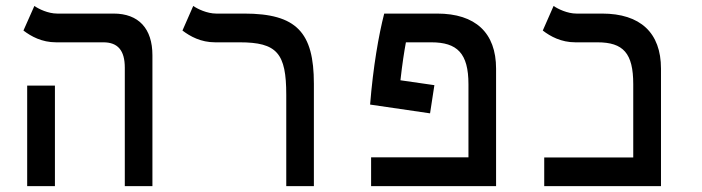

<svg xmlns="http://www.w3.org/2000/svg" viewBox="-20 -632 2384 652"><path d="M403.8 0H497.6V-444.3C497.6 -535.2 450.7 -585.9 365.7 -585.9H174.3C143.1 -585.9 111.3 -601.6 96.7 -611.8L59.6 -528.3C85.9 -508.3 122.1 -488.3 170.4 -488.3H331.1C379.9 -488.3 403.8 -460.9 403.8 -402.3ZM72.3 0H166.5V-341.3H72.3Z M1045.9 -347.7C1045.9 -522 987.3 -585.9 809.1 -585.9H714.4C683.1 -585.9 650.9 -601.6 636.2 -611.8L599.6 -528.3C626 -508.3 662.1 -488.3 710.4 -488.3H793.5C920.9 -488.3 952.1 -451.2 952.1 -310.1V0H1045.9Z M1455.1 -342.8 1339.8 -359.4C1346.2 -416 1352.5 -456.5 1358.4 -488.3H1444.3C1532.7 -488.3 1570.8 -451.2 1570.8 -345.7V-97.7H1240.2V0H1664.6V-398.9C1664.6 -520.5 1594.7 -585.9 1464.4 -585.9H1284.7C1266.1 -513.7 1247.1 -405.3 1236.8 -276.9L1440.4 -247.1Z M1828.1 0H2224.6V-398.9C2224.6 -520.5 2154.8 -585.9 2024.4 -585.9H1937.5C1906.7 -585.9 1874.5 -601.6 1859.9 -611.8L1823.2 -528.3C1849.1 -508.3 1885.7 -488.3 1933.6 -488.3H2008.8C2096.7 -488.3 2130.4 -451.2 2130.4 -346.2V-97.2H1828.1Z"/></svg>

Font: Cascadia Mono NF
Style: Regular
Weight: 400
Monospace: yes
Designer: Aaron Bell
Foundry: Saja Typeworks
Version: Version 2404.023